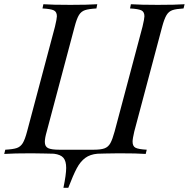

<svg xmlns="http://www.w3.org/2000/svg" viewBox="-54 -728 893 908"><path d="M819 -708 814 -688Q779 -686 761.5 -680Q744 -674 733.5 -656.5Q723 -639 713 -602L581 -106Q573 -72 573 -58Q573 -36 587.5 -29Q602 -22 640 -20L635 0Q595 -3 508 -3Q469 -3 443 -2L407 -1Q372 2 349 19Q326 36 309 68Q292 100 269 160H246Q259 97 259 66Q259 34 246 18.5Q233 3 201 -1L159 -2Q133 -3 95 -3Q10 -3 -34 0L-29 -20Q8 -22 25.5 -28Q43 -34 53.5 -51Q64 -68 74 -106L206 -602Q215 -640 215 -651Q215 -672 200.5 -679Q186 -686 147 -688L151 -708Q193 -705 279 -705Q360 -705 406 -708L402 -688Q366 -686 348 -680Q330 -674 319.5 -657Q309 -640 299 -602L167 -106Q158 -75 158 -57Q158 -35 173.5 -27.5Q189 -20 226 -20H390Q423 -20 440.5 -26.5Q458 -33 468 -51Q478 -69 488 -106L620 -602Q629 -640 629 -651Q629 -672 614.5 -679Q600 -686 561 -688L565 -708Q612 -705 692 -705Q776 -705 819 -708Z"/></svg>

Font: Playfair Display
Style: Italic
Weight: 400
Italic angle: -14°
Designer: Claus Eggers Sørensen
Foundry: Claus Eggers Sørensen
Version: Version 1.200; ttfautohint (v1.6)